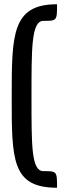

<svg xmlns="http://www.w3.org/2000/svg" viewBox="-20 -777 311 902"><path d="M35 -321C35 -27 35 105 248 105C248 28 248 27 184 27C127 27 128 -93 128 -321C128 -550 127 -679 184 -679C248 -679 248 -680 248 -757C36 -757 35 -615 35 -321Z"/></svg>

Font: Economica
Style: Bold
Weight: 700
Designer: Vicente Lamonaca
Foundry: Vicente Lamonaca
Version: Version 1.100